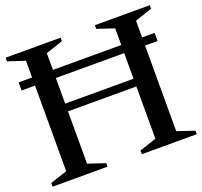

<svg xmlns="http://www.w3.org/2000/svg" viewBox="-122 -839 1032 979"><g transform="rotate(-20 394.5 -350.0)"><path d="M22 -515V-559H760V-515ZM3 0V-20L109 -55L95 -35V-665L109 -645L3 -680V-700H301V-681L194 -645L208 -664V-361L193 -376H594L579 -361V-665L593 -645L487 -680V-700H785V-681L678 -645L692 -664V-35L678 -55L785 -19V0H487V-20L593 -55L579 -35V-349L594 -334H193L208 -349V-35L194 -55L301 -19V0Z"/></g></svg>

Font: Wittgenstein Medium
Style: Regular
Weight: 500
Designer: Jörg Drees
Foundry: Jörg Drees
Version: Version 1.500